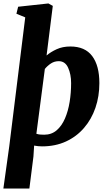

<svg xmlns="http://www.w3.org/2000/svg" viewBox="-32 -837 627 1111"><path d="M-12.5 254 21.5 10 114 -736.5 63 -757.5 73 -798 248 -817 273.5 -803 237.5 -516Q261.5 -536.5 296 -552.2Q330.5 -568 375 -568Q460 -568 501.5 -512.5Q543 -457 543 -356Q543 -279.5 520.2 -213.2Q497.5 -147 454.2 -96.8Q411 -46.5 349.5 -18.2Q288 10 211 10Q200 10 188.5 8.8Q177 7.5 165.5 5.5L161.5 68.5L138 254ZM223.5 -57.5Q266 -57.5 295.8 -83Q325.5 -108.5 344 -151.5Q362.5 -194.5 371 -247.5Q379.5 -300.5 379.5 -356Q379.5 -407 362.2 -445Q345 -483 308 -483Q283 -483 262.8 -469.8Q242.5 -456.5 227.5 -438L178.5 -63Q188.5 -59.5 199.8 -58.5Q211 -57.5 223.5 -57.5Z"/></svg>

Font: Merriweather Black
Style: Italic
Weight: 900
Italic angle: -7.8°
Designer: Eben Sorkin
Foundry: Eben Sorkin
Version: Version 2.200;gftools[0.9.31]